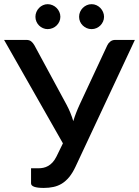

<svg xmlns="http://www.w3.org/2000/svg" viewBox="-22 -916 682 943"><path d="M167 -89.5H130.5V-15.5C130.5 -0.5 151.3 7 193 7C210 7 225.8 5.4 240.5 2.2C255.2 -0.9 268.9 -6.4 281.8 -14.2C294.6 -22.1 306.6 -32.8 317.8 -46.2C328.9 -59.8 339.3 -76.8 349 -97.5L640.5 -720H544C534.3 -720 526.2 -717.2 519.5 -711.8C512.8 -706.2 508 -700.2 505 -693.5L369 -402C362.7 -388.3 356.9 -374.8 351.8 -361.5C346.6 -348.2 342 -334.7 338 -321C330 -348.3 319 -375.2 305 -401.5L147 -693.5C142.7 -701.2 137.5 -707.5 131.5 -712.5C125.5 -717.5 117.5 -720 107.5 -720H-2L287 -212L255.5 -147.5C249.5 -135.5 243 -125.8 236 -118.3C229 -110.8 221.8 -104.9 214.2 -100.8C206.8 -96.6 199 -93.7 191 -92C183 -90.3 175 -89.5 167 -89.5ZM274.5 -833.5C274.5 -841.8 272.8 -849.8 269.5 -857.3C266.2 -864.8 261.7 -871.3 256 -877C250.3 -882.7 243.7 -887.2 236 -890.5C228.3 -893.8 220.3 -895.5 212 -895.5C204 -895.5 196.3 -893.8 189 -890.5C181.7 -887.2 175.3 -882.7 169.8 -877C164.3 -871.3 159.9 -864.8 156.8 -857.3C153.6 -849.8 152 -841.8 152 -833.5C152 -825.2 153.6 -817.3 156.8 -810C159.9 -802.7 164.3 -796.3 169.8 -790.8C175.3 -785.3 181.7 -780.9 189 -777.8C196.3 -774.6 204 -773 212 -773C220.3 -773 228.3 -774.6 236 -777.8C243.7 -780.9 250.3 -785.3 256 -790.8C261.7 -796.3 266.2 -802.7 269.5 -810C272.8 -817.3 274.5 -825.2 274.5 -833.5ZM489 -833.5C489 -841.8 487.3 -849.8 484 -857.3C480.7 -864.8 476.2 -871.3 470.8 -877C465.2 -882.7 458.8 -887.2 451.5 -890.5C444.2 -893.8 436.3 -895.5 428 -895.5C419.3 -895.5 411.3 -893.8 404 -890.5C396.7 -887.2 390.2 -882.7 384.5 -877C378.8 -871.3 374.4 -864.8 371.2 -857.3C368.1 -849.8 366.5 -841.8 366.5 -833.5C366.5 -825.2 368.1 -817.3 371.2 -810C374.4 -802.7 378.8 -796.3 384.5 -790.8C390.2 -785.3 396.7 -780.9 404 -777.8C411.3 -774.6 419.3 -773 428 -773C436.3 -773 444.2 -774.6 451.5 -777.8C458.8 -780.9 465.2 -785.3 470.8 -790.8C476.2 -796.3 480.7 -802.7 484 -810C487.3 -817.3 489 -825.2 489 -833.5Z"/></svg>

Font: Lato Semibold
Style: Regular
Weight: 600
Designer: Lukasz Dziedzic
Foundry: tyPoland Lukasz Dziedzic
Version: Version 2.006; 2014-01-15